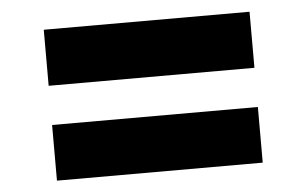

<svg xmlns="http://www.w3.org/2000/svg" viewBox="-37 -650 779 488"><g transform="rotate(-5 352.5 -405.5)"><path d="M615 -355V-213H90V-355ZM615 -598V-455H90V-598Z"/></g></svg>

Font: Sinkin Sans 700 Bold
Style: Bold
Weight: 700
Designer: Keith Bates
Foundry: K-Type
Version: Sinkin Sans (version 1.0)  by Keith Bates   •   © 2014   www